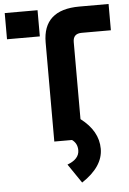

<svg xmlns="http://www.w3.org/2000/svg" viewBox="-63 -783 717 1070"><g transform="rotate(-5 295.5 -247.5)"><path d="M4.9 -737.3H188.5V-590.8H4.9ZM217.8 0V-553.7Q217.8 -737.3 422.9 -737.3H585.9V-590.3H422.9Q374 -590.3 374 -543V-111.8Q472.2 -37.1 472.2 62.5Q472.2 162.6 352.5 241.2L279.8 134.3Q346.7 109.4 346.7 59.6Q346.7 21.5 316.9 0Z"/></g></svg>

Font: Newest Shape
Style: Bold
Weight: 700
Designer: Wojciech Kalinowski "wmk69" (wmk69@o2.pl)
Foundry: Wojciech Kalinowski "wmk69" (wmk69@o2.pl)
Version: Version 1.0.0; 2022-02-24